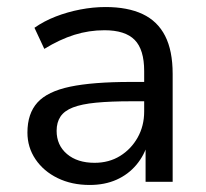

<svg xmlns="http://www.w3.org/2000/svg" viewBox="-20 -517 587 546"><path d="M235 9Q184 9 144 -10.5Q104 -30 81 -64Q58 -98 58 -140Q58 -194 86.5 -225.5Q115 -257 179.5 -270.5Q244 -284 352 -284H404V-229H354Q294 -229 253 -225Q212 -221 187.5 -211.5Q163 -202 152 -185.5Q141 -169 141 -145Q141 -104 170.5 -79Q200 -54 249 -54Q290 -54 321.5 -73.5Q353 -93 371.5 -126Q390 -159 390 -200V-315Q390 -376 363 -403.5Q336 -431 277 -431Q233 -431 191.5 -418Q150 -405 106 -378L78 -438Q105 -457 138.5 -470Q172 -483 208.5 -490Q245 -497 280 -497Q343 -497 385.5 -477Q428 -457 449.5 -415Q471 -373 471 -307V0H394V-112H401Q391 -76 368 -48.5Q345 -21 311.5 -6Q278 9 235 9Z"/></svg>

Font: Nunito Sans 11pt
Style: Regular
Weight: 400
Version: Version 3.101;gftools[0.9.27]